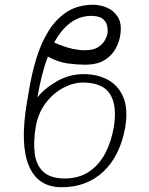

<svg xmlns="http://www.w3.org/2000/svg" viewBox="-20 -780 629 810"><path d="M333.8 -467.3Q389.9 -467.3 434.1 -443.9Q478.3 -420.5 499.6 -371.3Q521 -322.1 508.5 -244.3Q486.9 -122.5 416.4 -56.3Q345.9 9.9 240.1 9.9Q139.9 9.9 101.7 -80.6Q63.6 -171.2 93.8 -349.4L100.9 -390.6Q112.6 -464.5 132.6 -531.1Q152.7 -597.7 184.7 -649.1Q216.6 -700.6 263 -730.3Q309.3 -759.9 373.6 -759.9Q401.6 -759.9 430.9 -747.9Q460.2 -735.8 477.6 -707.6Q495 -679.3 487.2 -630.7Q483.3 -603.7 468 -575.1Q452.8 -546.5 421.5 -526.8Q390.3 -507.1 338.1 -507.1Q305 -507.1 265.8 -512.3Q226.6 -517.4 181.8 -541.2Q168 -504.6 157 -461.3Q146 -418 137.8 -369.3Q170.5 -409.4 222.1 -438.4Q273.8 -467.3 333.8 -467.3ZM329.5 -431.8Q288.4 -431.5 246.3 -409.1Q204.2 -386.7 172.6 -345Q141 -303.3 130.7 -244.3Q120.4 -181.8 126.4 -132.8Q132.5 -83.8 162.5 -55.6Q192.5 -27.3 252.8 -27Q313.2 -27.3 355.5 -55.6Q397.7 -83.8 423.7 -132.8Q449.6 -181.8 460.2 -244.3Q474.8 -333.5 444.6 -382.5Q414.4 -431.5 329.5 -431.8ZM208.5 -600.5Q256.4 -580.3 286 -574Q315.7 -567.8 336.6 -568.2Q372.5 -567.8 392.6 -580.3Q412.6 -592.7 421.7 -609Q430.8 -625.4 433.2 -636.4Q435.4 -653.1 432 -670.6Q428.6 -688.2 413.5 -700.5Q398.4 -712.7 365.1 -713.1Q315.3 -712.7 276.5 -683.4Q237.6 -654.1 208.5 -600.5Z"/></svg>

Font: Inter UI Thin
Style: Italic
Weight: 100
Italic angle: -9.39999°
Designer: Rasmus Andersson
Foundry: rsms
Version: 3.2;8d6f07862